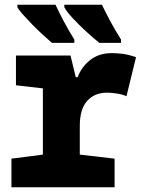

<svg xmlns="http://www.w3.org/2000/svg" viewBox="-20 -786 603 806"><path d="M28 0V-120L160 -137V-415L47 -428V-553H276L298 -462H306Q322 -505 358.5 -534Q395 -563 450 -563Q465 -563 490.5 -560.5Q516 -558 551 -546L511 -382Q494 -390 470 -393.5Q446 -397 430 -397Q377 -397 346 -362.5Q315 -328 315 -258V-137L461 -120V0ZM397 -606Q372 -626 341.5 -654Q311 -682 285 -710Q259 -738 250 -756V-766H408Q421 -738 442.5 -698Q464 -658 488 -620V-606ZM198 -606Q182 -620 160 -640Q138 -660 116.5 -682Q95 -704 77.5 -723.5Q60 -743 53 -756V-766H213Q226 -738 247 -698Q268 -658 292 -620V-606Z"/></svg>

Font: Noto Sans Mono SemiCondensed Black
Style: Regular
Weight: 900
Width: 4
Designer: Monotype Design Team
Foundry: Monotype Imaging Inc.
Version: Version 2.014; ttfautohint (v1.8.4.7-5d5b)